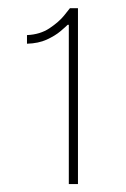

<svg xmlns="http://www.w3.org/2000/svg" viewBox="-20 -820 313 476"><path d="M173.3 -799.7V-363.6H150.6V-758.5H147.7Q142.8 -753.6 129.8 -742.5Q116.8 -731.5 96.1 -721.9Q75.3 -712.4 46.9 -711.6V-733Q79.5 -734.4 102.8 -750Q126.1 -765.6 139 -781.6Q152 -797.6 153.4 -799.7Z"/></svg>

Font: Inter UI Thin
Style: Regular
Weight: 100
Designer: Rasmus Andersson
Foundry: rsms
Version: 3.2;8d6f07862